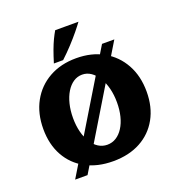

<svg xmlns="http://www.w3.org/2000/svg" viewBox="-130 -792 882 942"><g transform="rotate(-20 310.5 -321.0)"><path d="M310.4 19.2Q228.2 19.2 167.7 -13.6Q107.1 -46.3 73.9 -106.1Q40.7 -165.8 40.7 -246.2Q40.7 -327.4 74.4 -388.7Q108.1 -449.9 168.9 -484.1Q229.7 -518.2 310.4 -518.2Q391.3 -518.2 451.8 -484.1Q512.4 -449.9 546.2 -388.7Q580.1 -327.4 580.1 -246.2Q580.1 -165.8 546.8 -106.1Q513.6 -46.3 453.2 -13.6Q392.8 19.2 310.4 19.2ZM310.4 -66.7Q336 -66.7 357 -79.9Q378 -93.1 393.4 -117.3Q408.9 -141.5 417.1 -174.3Q425.3 -207.2 425.3 -246.2Q425.3 -285.2 416.9 -318.9Q408.4 -352.6 392.9 -378.1Q377.3 -403.7 356.4 -418.1Q335.6 -432.5 310.4 -432.5Q285.5 -432.5 264.6 -418.6Q243.7 -404.7 228.3 -379.5Q212.9 -354.3 204.6 -320.6Q196.2 -286.9 196.2 -247.1Q196.2 -207.8 204.6 -174.7Q212.9 -141.7 228.1 -117.5Q243.2 -93.3 264.3 -80Q285.3 -66.7 310.4 -66.7ZM102.7 40 454.4 -540.8H518.6L167.4 40ZM199.5 -531.1Q210.7 -567.8 220.8 -595.3Q231 -622.8 241.1 -644Q251.3 -665.2 261.4 -682.4H382.9Q371.1 -665.9 350.6 -640.8Q330.1 -615.7 303.7 -587.1Q277.3 -558.5 247.8 -531.1Z"/></g></svg>

Font: Russolo 10pt ExtraLight
Style: Regular
Weight: 200
Designer: Micah Stupak-Hahn
Version: Version 1.000